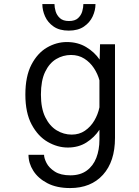

<svg xmlns="http://www.w3.org/2000/svg" viewBox="-20 -719 690 950"><path d="M315.5 11Q264.5 11 216.2 -16.8Q168 -44.5 136.8 -102.5Q105.5 -160.5 105.5 -251Q105.5 -341.5 135.5 -399Q165.5 -456.5 212.5 -483.8Q259.5 -511 310.5 -511Q365 -511 406.5 -486Q448 -461 473 -424L475 -500H549V-36.5Q549 80 489.5 145.8Q430 211.5 327 211.5Q260.5 211.5 214.5 187.5Q168.5 163.5 144.8 126Q121 88.5 121 47H198Q198 63.5 210.2 87.5Q222.5 111.5 251.2 130Q280 148.5 328.5 148.5Q377 148.5 409 125.2Q441 102 456.5 62Q472 22 472 -27.5V-77Q447.5 -39.5 408 -14.2Q368.5 11 315.5 11ZM182.5 -251Q182.5 -183 204 -139.2Q225.5 -95.5 260.2 -74.2Q295 -53 335 -53Q372 -53 400.2 -72.2Q428.5 -91.5 446.8 -122.5Q465 -153.5 472 -188V-321.5Q463.5 -353.5 444.5 -382.2Q425.5 -411 397 -429Q368.5 -447 331.5 -447Q292 -447 258 -426.8Q224 -406.5 203.2 -363.2Q182.5 -320 182.5 -251ZM320 -567.5Q274.5 -567.5 245.5 -587.5Q216.5 -607.5 203 -637.8Q189.5 -668 189.5 -699H249.5Q249.5 -682.5 255.2 -663Q261 -643.5 276.5 -629.2Q292 -615 321 -615Q351 -615 366.2 -629.2Q381.5 -643.5 387 -663Q392.5 -682.5 392.5 -699H452.5Q452.5 -668 438.5 -637.8Q424.5 -607.5 395.2 -587.5Q366 -567.5 320 -567.5Z"/></svg>

Font: Trispace Light
Style: Regular
Weight: 300
Designer: Tyler Finck
Foundry: Etcetera Type Company
Version: Version 1.210; ttfautohint (v1.8.3)